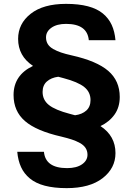

<svg xmlns="http://www.w3.org/2000/svg" viewBox="-20 -764 685 988"><path d="M319.8 -744.1Q384.8 -744.1 432.1 -731.7Q479.5 -719.2 509.3 -694.6Q539.1 -669.9 554.7 -636Q570.3 -602.1 574.2 -557.1H437Q429.2 -641.1 319.8 -641.1Q272.5 -641.1 244.6 -621.3Q216.8 -601.6 216.8 -571.8Q216.8 -552.2 225.8 -537.4Q234.9 -522.5 253.9 -511.7Q272.9 -501 294.7 -493.7Q316.4 -486.3 349.1 -479Q478 -450.2 537.1 -399.2Q596.2 -348.1 596.2 -265.1Q596.2 -212.4 569.6 -174.8Q543 -137.2 497.1 -115.2Q574.2 -64.5 574.2 23.9Q574.2 101.6 508.1 152.8Q441.9 204.1 323.2 204.1Q258.3 204.1 210.9 191.7Q163.6 179.2 133.8 154.5Q104 129.9 88.4 95.9Q72.8 62 68.8 17.1H206.1Q213.9 101.1 325.2 101.1Q374 101.1 402.1 81.5Q430.2 62 430.2 32.2Q430.2 12.7 420.4 -2.4Q410.6 -17.6 390.9 -28.3Q371.1 -39.1 349.6 -46.1Q328.1 -53.2 295.9 -61Q167 -90.3 108.4 -141.1Q49.8 -191.9 49.8 -274.9Q49.8 -377.4 149.9 -424.8Q73.2 -475.6 73.2 -564Q73.2 -642.1 137.9 -693.1Q202.6 -744.1 319.8 -744.1ZM199.2 -291Q199.2 -249.5 231.7 -223.6Q264.2 -197.8 338.9 -178.2L366.2 -170.9Q402.8 -175.8 424.3 -195.3Q445.8 -214.8 445.8 -249Q445.8 -290.5 413.3 -316.4Q380.9 -342.3 307.1 -361.8L279.8 -369.1Q243.2 -364.3 221.2 -344.7Q199.2 -325.2 199.2 -291Z"/></svg>

Font: Nacelle Bold
Style: Regular
Weight: 700
Designer: Sora Sagano
Foundry: Sora Sagano
Version: Version 1.000;FEAKit 1.0